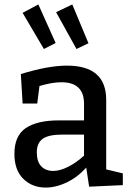

<svg xmlns="http://www.w3.org/2000/svg" viewBox="-20 -836 591 866"><path d="M459 -72 534 -54V-1L382 6L369 -80Q329 -36 280.5 -13Q232 10 186 10Q125 10 85 -29.5Q45 -69 45 -142Q45 -224 96.5 -258.5Q148 -293 246 -293H359V-368Q359 -465 257 -465Q215 -465 158 -448L148 -369H82L74 -502Q197 -540 282 -540Q459 -540 459 -386ZM220 -65Q250 -65 287 -83.5Q324 -102 359 -134V-229H262Q198 -229 172 -209.5Q146 -190 146 -149Q146 -107 166 -86Q186 -65 220 -65ZM231 -642 178 -615 82 -778 153 -816ZM379 -641 325 -615 233 -781 306 -816Z"/></svg>

Font: Bitter Pro Medium
Style: Regular
Weight: 500
Designer: Sol Matas, and Bitter project Authors
Foundry: Sol Matas
Version: Version 1.010